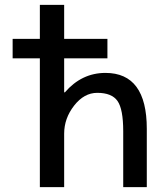

<svg xmlns="http://www.w3.org/2000/svg" viewBox="-20 -770 692 790"><path d="M32 -530V-610H144V-750H244V-610H422V-530H244V-390H247Q316 -470 414 -470Q584 -470 584 -240V0H487V-230Q487 -321 463.5 -354.5Q440 -388 380 -388Q326 -388 285 -335.5Q244 -283 244 -220V0H144V-530Z"/></svg>

Font: Mplus 1p Medium
Style: Regular
Weight: 500
Version: Version 1.061